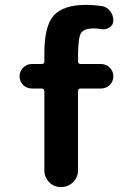

<svg xmlns="http://www.w3.org/2000/svg" viewBox="-20 -760 540 780"><path d="M360.4 -644.5Q319.3 -644.5 308.1 -624Q296.9 -603.5 296.9 -525.4V-510.7Q296.9 -500 307.6 -500H389.6Q411.1 -500 425.8 -485.4Q440.4 -470.7 440.4 -449.7Q440.4 -428.7 425.8 -414.6Q411.1 -400.4 389.6 -400.4H307.6Q296.9 -400.4 296.9 -388.7V-68.4Q296.9 -40 276.9 -20Q256.8 0 227.5 0Q199.2 0 179.7 -20Q160.2 -40 160.2 -68.4V-388.7Q160.2 -399.4 149.4 -400.4H110.4Q88.9 -400.4 74.2 -414.6Q59.6 -428.7 59.6 -449.7Q59.6 -470.7 74.2 -485.4Q88.9 -500 110.4 -500H149.4Q160.2 -500 160.2 -510.7V-544.9Q160.2 -654.3 198.7 -697.3Q237.3 -740.2 330.1 -740.2Q359.4 -740.2 393.6 -735.4Q413.1 -732.4 426.8 -715.8Q440.4 -699.2 440.4 -676.8Q440.4 -659.2 425.8 -648.9Q411.1 -638.7 392.6 -641.6Q376 -644.5 360.4 -644.5Z"/></svg>

Font: Rounded-X Mgen+ 1mn bold
Style: Bold
Weight: 700
Designer: [Source Han Sans]
Ryoko NISHIZUKA  (kana & ideographs); Paul D. Hunt (Latin, Greek & Cyrillic); Wenlong ZHANG  (bopomofo
Version: Version 1.059.20150602